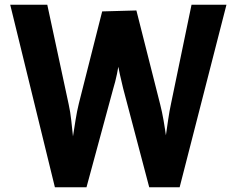

<svg xmlns="http://www.w3.org/2000/svg" viewBox="-20 -788 997 808"><path d="M211 0 23 -768H179L269 -349Q276 -318 280 -280.5Q284 -243 288 -206Q292 -169 296 -137H273Q280 -169 286 -207Q292 -245 298 -283Q304 -321 312 -353L410 -740L554 -744L654 -349Q662 -318 668.5 -280.5Q675 -243 680 -206Q685 -169 688 -137H663Q671 -169 676.5 -207Q682 -245 687.5 -283Q693 -321 700 -353L786 -768H933L736 0H608L498 -417Q490 -449 484 -477Q478 -505 473.5 -533.5Q469 -562 463 -593H493Q488 -562 483 -533.5Q478 -505 472 -475.5Q466 -446 456 -413L344 0Z"/></svg>

Font: Yaldevi
Style: Bold
Weight: 700
Designer: Sol Matas, Rajitha Manaperi, Kosala Senevirathne
Foundry: Mooniak
Version: Version 1.100